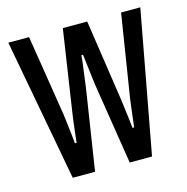

<svg xmlns="http://www.w3.org/2000/svg" viewBox="-84 -607 668 687"><g transform="rotate(-15 250.0 -263.5)"><path d="M103.1 0 5.5 -526.5H82.4L130.1 -226.3Q131.6 -215 133.9 -195.3Q136.2 -175.6 138.7 -154.6Q141.2 -133.5 142.6 -117.1H148.7Q150.7 -133.2 152.9 -153.9Q155.2 -174.5 157.7 -194.2Q160.2 -213.8 162.2 -226.3L207.4 -526.5H297.8L342.4 -226.3Q344.4 -212.2 346.9 -192.2Q349.4 -172.3 351.9 -152.2Q354.4 -132.1 355.9 -117.1H362Q364 -134.1 366.5 -155.6Q369 -177.2 371.5 -196.4Q374 -215.5 375.5 -226.3L423.2 -526.5H494.4L396.8 0H314.1L266.5 -301.2Q264.5 -316.4 262 -337.2Q259.5 -358 257 -379Q254.5 -400.1 252.5 -415.5H246.4Q245.4 -399.5 242.4 -378Q239.4 -356.5 236.9 -335.9Q234.4 -315.4 232.4 -301.2L185.8 0Z"/></g></svg>

Font: Archivo SemiBold ExtraCondensed
Style: Regular
Weight: 600
Width: 2
Version: Version 2.001